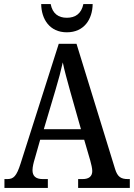

<svg xmlns="http://www.w3.org/2000/svg" viewBox="-20 -931 663 951"><path d="M311 -771C397 -771 438 -836 439 -911H393C383 -863 353 -843 311 -843C270 -843 240 -863 231 -911H184C185 -836 226 -771 311 -771ZM2 0H217V-44H192C156 -44 141 -60 141 -88C141 -105 147 -128 152 -144L179 -239H397L427 -136C432 -118 437 -97 437 -84C437 -58 421 -44 389 -44H367V0H623V-44H614C579 -44 562 -55 550 -94L359 -714H271L82 -121C62 -58 47 -44 16 -44H2ZM197 -291 255 -486C270 -536 282 -581 291 -622C299 -581 313 -534 328 -478L381 -291Z"/></svg>

Font: Noto Serif Devanagari Condensed Medium
Style: Regular
Weight: 500
Width: 3
Designer: Universal Thirst, Indian Type Foundry and the Monotype Design Team
Foundry: Monotype Imaging Inc.
Version: Version 2.004